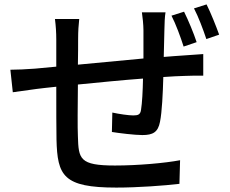

<svg xmlns="http://www.w3.org/2000/svg" viewBox="-20 -814 1040 870"><path d="M871 -623C858 -663 833 -723 814 -761L757 -743C777 -704 798 -647 812 -603ZM623 -758C626 -740 630 -700 630 -677C630 -636 630 -591 630 -549C531 -540 424 -530 333 -521C334 -568 334 -610 334 -638C334 -673 336 -701 339 -728H229C233 -696 235 -668 235 -633V-512C194 -508 161 -505 139 -503C98 -500 57 -498 27 -498L38 -396C64 -400 115 -407 146 -411C168 -414 198 -417 235 -421C235 -325 235 -224 236 -182C240 -18 266 36 507 36C605 36 726 27 793 19L796 -88C728 -75 604 -64 501 -64C340 -64 336 -94 333 -196C331 -236 332 -334 333 -431C425 -440 533 -451 628 -458C627 -402 624 -346 619 -316C616 -295 606 -291 584 -291C563 -291 521 -297 489 -304L487 -216C517 -211 590 -202 625 -202C673 -202 696 -215 705 -262C714 -306 718 -391 720 -465C757 -468 790 -469 816 -470C841 -471 885 -472 901 -471V-569C876 -567 843 -565 816 -563C788 -561 756 -559 722 -556C723 -595 724 -638 725 -681C725 -705 727 -742 730 -758ZM859 -776C879 -738 900 -682 915 -637L973 -657C959 -696 935 -756 916 -794Z"/></svg>

Font: Noto Sans CJK KR Medium
Style: Regular
Weight: 500
Designer: Ryoko NISHIZUKA (kana & ideographs); Paul D. Hunt (Latin, Greek & Cyrillic); Wenlong ZHANG (bopomofo); Sandoll Communica
Foundry: Adobe Systems Incorporated
Version: Version 1.004;PS 1.004;hotconv 1.0.82;makeotf.lib2.5.63406